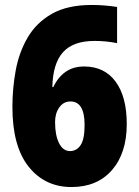

<svg xmlns="http://www.w3.org/2000/svg" viewBox="-20 -795 559 774"><path d="M268 -41Q161 -41 95.5 -123Q30 -205 30 -364Q30 -439 43.5 -512Q57 -585 92 -644.5Q127 -704 189.5 -739.5Q252 -775 350 -775Q400 -775 452 -767V-621Q409 -630 361 -630Q275 -630 234 -584.5Q193 -539 191 -444H195Q213 -483 244 -505Q275 -527 319 -527Q401 -527 446 -466Q491 -405 491 -295Q491 -178 431.5 -109.5Q372 -41 268 -41ZM262 -186Q289 -186 305 -210Q321 -234 321 -291Q321 -386 264 -386Q236 -386 219 -362Q202 -338 202 -303Q202 -250 218 -218Q234 -186 262 -186Z"/></svg>

Font: Noto Sans Tamil UI Condensed Black
Style: Regular
Weight: 900
Width: 3
Designer: Jelle Bosma - Monotype Design Team
Foundry: Monotype Imaging Inc.
Version: Version 2.004; ttfautohint (v1.8.4.7-5d5b)